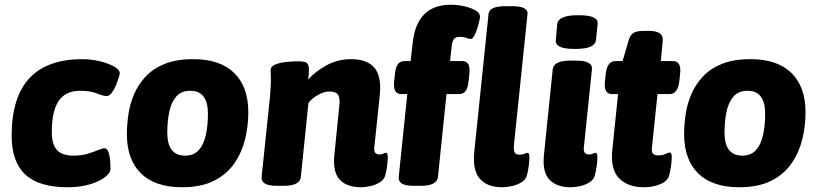

<svg xmlns="http://www.w3.org/2000/svg" viewBox="-20 -780 3439 808"><path d="M264 8Q144 8 86.5 -45.5Q29 -99 29 -209Q29 -531 327 -531Q363 -531 399 -522.5Q435 -514 459.5 -500.5Q484 -487 484 -471Q484 -468 479.5 -453Q475 -438 467.5 -420Q460 -402 450 -389Q440 -376 429 -376Q414 -376 387 -387Q360 -398 317 -398Q256 -398 227 -355.5Q198 -313 198 -224Q198 -173 219.5 -149Q241 -125 290 -125Q323 -125 349 -133Q375 -141 393 -148.5Q411 -156 419 -156Q431 -156 436.5 -140Q442 -124 443.5 -104Q445 -84 445 -69Q445 -53 422.5 -35Q400 -17 359 -4.5Q318 8 264 8Z M746 8Q633 8 573.5 -50Q514 -108 514 -216Q514 -256 520.5 -299.5Q527 -343 544.5 -384Q562 -425 593.5 -458.5Q625 -492 674 -511.5Q723 -531 794 -531Q906 -531 965.5 -473Q1025 -415 1025 -307Q1025 -250 1011.5 -194.5Q998 -139 966.5 -93Q935 -47 881 -19.5Q827 8 746 8ZM759 -125Q796 -125 817 -149Q838 -173 846.5 -213Q855 -253 855 -301Q855 -398 781 -398Q743 -398 722 -374Q701 -350 692.5 -310Q684 -270 684 -222Q684 -125 759 -125Z M1500 8Q1440 8 1410 -23.5Q1380 -55 1387 -127L1408 -336Q1409 -342 1409 -346Q1409 -350 1409 -353Q1409 -376 1399 -385.5Q1389 -395 1367 -395Q1345 -395 1320 -381.5Q1295 -368 1278 -347L1246 -35Q1242 2 1173 2H1146Q1109 2 1094 -8Q1079 -18 1081 -36L1116 -371Q1117 -387 1118.5 -406.5Q1120 -426 1120 -446Q1120 -455 1119.5 -464.5Q1119 -474 1119 -485Q1119 -501 1139.5 -509Q1160 -517 1187.5 -519.5Q1215 -522 1234 -522Q1263 -522 1271.5 -515Q1280 -508 1280 -485Q1280 -465 1277 -445Q1304 -477 1352 -504Q1400 -531 1458 -531Q1517 -531 1548.5 -502.5Q1580 -474 1580 -408Q1580 -401 1579 -393Q1578 -385 1578 -376L1555 -159Q1552 -130 1577 -130Q1586 -130 1593 -133.5Q1600 -137 1604 -137Q1612 -137 1612 -118Q1612 -104 1609 -80.5Q1606 -57 1600 -38Q1595 -23 1578 -12.5Q1561 -2 1540 3Q1519 8 1500 8Z M1722 2Q1685 2 1670.5 -8Q1656 -18 1658 -36L1694 -384H1669Q1632 -384 1639 -440L1642 -468Q1645 -497 1654.5 -510Q1664 -523 1683 -523H1708L1717 -602Q1735 -760 1877 -760Q1906 -760 1934.5 -753.5Q1963 -747 1981.5 -736Q2000 -725 2000 -710Q2000 -704 1996.5 -689Q1993 -674 1987.5 -657Q1982 -640 1975 -628Q1968 -616 1961 -616Q1954 -616 1942.5 -620.5Q1931 -625 1915 -625Q1898 -625 1890.5 -616Q1883 -607 1881 -586L1874 -523H1925Q1962 -523 1955 -468L1952 -439Q1949 -410 1939.5 -397Q1930 -384 1911 -384H1859L1823 -35Q1819 2 1750 2ZM2093 8Q2031 8 1999.5 -27.5Q1968 -63 1976 -142L2036 -722Q2039 -754 2108 -754H2135Q2171 -754 2186.5 -745Q2202 -736 2200 -722L2143 -171Q2141 -149 2145.5 -139Q2150 -129 2167 -129Q2179 -129 2187.5 -133Q2196 -137 2200 -137Q2208 -137 2208 -118Q2208 -104 2205 -80.5Q2202 -57 2196 -38Q2191 -23 2174 -12.5Q2157 -2 2135 3Q2113 8 2093 8Z M2382 8Q2323 8 2292.5 -23.5Q2262 -55 2269 -127L2306 -488Q2310 -525 2381 -525H2404Q2475 -525 2471 -488L2437 -159Q2434 -130 2459 -130Q2468 -130 2475 -133.5Q2482 -137 2486 -137Q2494 -137 2494 -118Q2494 -104 2491 -80.5Q2488 -57 2482 -38Q2477 -23 2460.5 -12.5Q2444 -2 2422.5 3Q2401 8 2382 8ZM2400 -574Q2355 -574 2336 -583.5Q2317 -593 2319 -611L2325 -679Q2327 -697 2348.5 -706.5Q2370 -716 2415 -716Q2459 -716 2478 -706.5Q2497 -697 2495 -679L2488 -611Q2486 -593 2465 -583.5Q2444 -574 2400 -574Z M2690 8Q2622 8 2585 -30Q2548 -68 2557 -151L2581 -384H2556Q2519 -384 2526 -440L2529 -468Q2535 -523 2570 -523H2600L2626 -612Q2632 -633 2646 -641.5Q2660 -650 2687 -650H2709Q2743 -650 2757 -639.5Q2771 -629 2769 -609L2761 -523H2812Q2849 -523 2842 -468L2839 -440Q2833 -384 2798 -384H2747L2724 -163Q2721 -142 2727.5 -134Q2734 -126 2750 -126Q2768 -126 2780 -132Q2792 -138 2799 -138Q2807 -138 2807 -119Q2807 -105 2804 -81.5Q2801 -58 2795 -38Q2787 -16 2756.5 -4Q2726 8 2690 8Z M3091 8Q2978 8 2918.5 -50Q2859 -108 2859 -216Q2859 -256 2865.5 -299.5Q2872 -343 2889.5 -384Q2907 -425 2938.5 -458.5Q2970 -492 3019 -511.5Q3068 -531 3139 -531Q3251 -531 3310.5 -473Q3370 -415 3370 -307Q3370 -250 3356.5 -194.5Q3343 -139 3311.5 -93Q3280 -47 3226 -19.5Q3172 8 3091 8ZM3104 -125Q3141 -125 3162 -149Q3183 -173 3191.5 -213Q3200 -253 3200 -301Q3200 -398 3126 -398Q3088 -398 3067 -374Q3046 -350 3037.5 -310Q3029 -270 3029 -222Q3029 -125 3104 -125Z"/></svg>

Font: Asap ExtraBold
Style: Italic
Weight: 800
Italic angle: -6°
Designer: Pablo Cosgaya
Foundry: Omnibus-Type
Version: Version 3.001; ttfautohint (v1.8.4.7-5d5b)